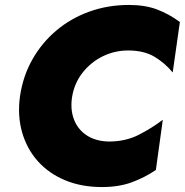

<svg xmlns="http://www.w3.org/2000/svg" viewBox="-20 -738 747 776"><path d="M272 -350Q263 -298 278.5 -256.5Q294 -215 330.5 -191Q367 -167 420 -166Q488 -166 541.5 -193.5Q595 -221 638 -254L610 -51Q564 -20 512 -1Q460 18 392 18Q309 18 243 -9.5Q177 -37 132.5 -87Q88 -137 69 -204.5Q50 -272 61 -350Q73 -431 111 -498Q149 -565 207.5 -614.5Q266 -664 341 -691Q416 -718 501 -718Q567 -718 615.5 -699.5Q664 -681 707 -649L678 -445Q647 -483 604.5 -508.5Q562 -534 498 -534Q444 -534 396.5 -511Q349 -488 315.5 -446.5Q282 -405 272 -350Z"/></svg>

Font: Jost* Heavy
Style: Italic
Weight: 800
Italic angle: -10°
Version: Version 3.7